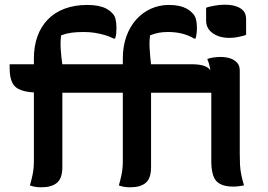

<svg xmlns="http://www.w3.org/2000/svg" viewBox="-20 -788 1140 816"><path d="M245 -78Q245 -30 222 -11Q199 8 156 8Q138 8 126.5 5.5Q115 3 107 0Q114 -23 119 -48Q124 -73 124 -104Q124 -158 124 -212.5Q124 -267 124 -321.5Q124 -376 124 -430.5Q124 -485 124 -539Q124 -591 139 -633Q154 -675 183 -705Q212 -735 254.5 -751Q297 -767 351 -767Q377 -767 397 -763Q417 -759 431.5 -751.5Q446 -744 455 -734Q467 -724 471 -707Q475 -690 475 -669Q475 -658 474 -646Q473 -634 469 -624H463Q446 -633 425.5 -639Q405 -645 383 -648.5Q361 -652 337 -652Q305 -652 283.5 -649Q262 -646 240 -638Q236 -613 238 -580.5Q240 -548 245 -513Q245 -483 245 -440Q245 -397 245 -347.5Q245 -298 245 -247.5Q245 -197 245 -153Q245 -109 245 -78ZM622 -78Q622 -30 599.5 -11Q577 8 534 8Q516 8 504.5 5.5Q493 3 485 0Q492 -23 497 -48Q502 -73 502 -104Q502 -158 502 -212.5Q502 -267 502 -321.5Q502 -376 502 -430.5Q502 -485 502 -539Q502 -591 517 -633Q532 -675 559 -705Q586 -735 621.5 -751Q657 -767 698 -767Q722 -767 740.5 -763Q759 -759 773 -751.5Q787 -744 796 -734Q808 -724 812.5 -707Q817 -690 817 -669Q817 -658 815.5 -646Q814 -634 811 -624H805Q782 -638 754.5 -645Q727 -652 694 -652Q670 -652 653.5 -648.5Q637 -645 618 -638Q614 -613 616 -580.5Q618 -548 622 -513Q622 -483 622 -440Q622 -397 622 -347.5Q622 -298 622 -247.5Q622 -197 622 -153Q622 -109 622 -78ZM881 -394H156Q101 -394 72 -404Q43 -414 32 -437Q21 -460 21 -498Q21 -502 21 -506.5Q21 -511 21 -515H793Q829 -515 849 -507.5Q869 -500 877.5 -484Q886 -468 886 -441Q886 -429 885 -416.5Q884 -404 881 -394ZM856 -755Q863 -758 872.5 -760Q882 -762 892 -764Q902 -766 913.5 -767Q925 -768 935 -768Q962 -768 982.5 -761.5Q1003 -755 1014.5 -742Q1026 -729 1026 -706V-640Q1019 -637 1010.5 -635Q1002 -633 993 -631Q984 -629 974.5 -628Q965 -627 955 -627Q912 -627 884 -647Q856 -667 856 -700ZM861 -537Q865 -539 870.5 -540.5Q876 -542 883 -543Q890 -544 898 -545Q906 -546 915 -546Q941 -546 959.5 -539.5Q978 -533 988.5 -520.5Q999 -508 999 -488Q999 -441 999 -394.5Q999 -348 999 -302.5Q999 -257 999 -215Q999 -173 999 -135Q999 -109 1000 -88.5Q1001 -68 1005 -47.5Q1009 -27 1017 0Q1005 2 994.5 3.5Q984 5 971 5Q921 5 899.5 -18.5Q878 -42 878 -105Q878 -129 878 -160Q878 -191 878 -225Q878 -259 878 -294.5Q878 -330 878 -363.5Q878 -397 878 -426Q878 -449 876.5 -468Q875 -487 871.5 -504Q868 -521 861 -537Z"/></svg>

Font: Recursive Casual SemiBold
Style: Regular
Weight: 600
Version: Version 1.047